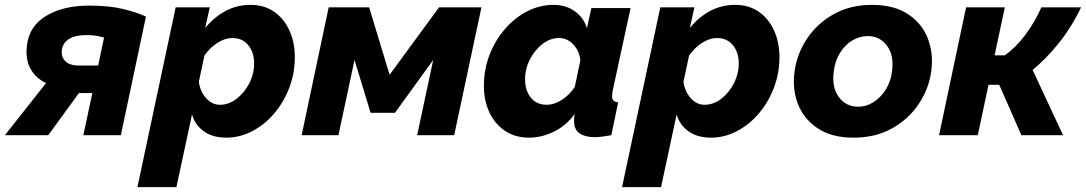

<svg xmlns="http://www.w3.org/2000/svg" viewBox="-28 -555 4457 788"><path d="M-8 0 161 -214Q117 -235 96 -275Q75 -315 83 -372Q93 -449 162.5 -490.5Q232 -532 338 -532Q419 -532 475.5 -518.5Q532 -505 571 -487L468 0H314L351 -173H296L170 0ZM296 -286H375L399 -401Q399 -401 378 -406Q357 -411 325 -411Q282 -411 256 -395.5Q230 -380 226 -350Q222 -323 239.5 -304.5Q257 -286 296 -286Z M693 -525H833L814 -440Q851 -485 897.5 -510Q944 -535 1000 -535Q1057 -535 1097.5 -506.5Q1138 -478 1160 -429.5Q1182 -381 1182 -321Q1182 -255 1159.5 -195.5Q1137 -136 1097.5 -89.5Q1058 -43 1007 -16.5Q956 10 901 10Q846 10 809.5 -15.5Q773 -41 760 -85L696 213H536ZM875 -125Q911 -125 943 -149.5Q975 -174 995 -213Q1015 -252 1015 -295Q1015 -340 991 -369.5Q967 -399 925 -399Q896 -399 865 -379.5Q834 -360 811 -327L788 -219Q794 -179 818 -152Q842 -125 875 -125Z M1210 0 1321 -525H1487L1571 -248L1774 -525H1948L1836 0H1684L1750 -309L1593 -92H1493L1427 -309L1361 0Z M2144 10Q2086 10 2044.5 -18Q2003 -46 1980.5 -94Q1958 -142 1958 -203Q1958 -270 1981 -329.5Q2004 -389 2044 -435.5Q2084 -482 2135.5 -508.5Q2187 -535 2244 -535Q2295 -535 2331.5 -508.5Q2368 -482 2381 -439L2399 -522H2560L2486 -180Q2484 -166 2484 -159Q2484 -137 2509 -135L2481 0Q2437 8 2413 8Q2374 8 2351 -7.5Q2328 -23 2328 -59Q2328 -71 2331 -87Q2294 -38 2244 -14Q2194 10 2144 10ZM2216 -125Q2246 -125 2277 -144.5Q2308 -164 2331 -198L2354 -308Q2349 -348 2324 -373.5Q2299 -399 2267 -399Q2230 -399 2198.5 -374.5Q2167 -350 2147 -311.5Q2127 -273 2127 -229Q2127 -184 2150.5 -154.5Q2174 -125 2216 -125Z M2682 -525H2822L2803 -440Q2840 -485 2886.5 -510Q2933 -535 2989 -535Q3046 -535 3086.5 -506.5Q3127 -478 3149 -429.5Q3171 -381 3171 -321Q3171 -255 3148.5 -195.5Q3126 -136 3086.5 -89.5Q3047 -43 2996 -16.5Q2945 10 2890 10Q2835 10 2798.5 -15.5Q2762 -41 2749 -85L2685 213H2525ZM2864 -125Q2900 -125 2932 -149.5Q2964 -174 2984 -213Q3004 -252 3004 -295Q3004 -340 2980 -369.5Q2956 -399 2914 -399Q2885 -399 2854 -379.5Q2823 -360 2800 -327L2777 -219Q2783 -179 2807 -152Q2831 -125 2864 -125Z M3475 10Q3386 10 3328.5 -28Q3271 -66 3247 -128Q3223 -190 3233 -262Q3243 -335 3284.5 -397Q3326 -459 3394 -497Q3462 -535 3551 -535Q3641 -535 3698.5 -497Q3756 -459 3780 -397Q3804 -335 3794 -262Q3784 -190 3742.5 -128Q3701 -66 3633 -28Q3565 10 3475 10ZM3494 -117Q3527 -117 3556.5 -135.5Q3586 -154 3607 -187Q3628 -220 3633 -262Q3642 -327 3612.5 -367Q3583 -407 3533 -407Q3500 -407 3470 -389Q3440 -371 3419.5 -338Q3399 -305 3394 -262Q3385 -197 3414.5 -157Q3444 -117 3494 -117Z M3826 0 3937 -525H4096L4054 -328H4096Q4140 -359 4179 -410.5Q4218 -462 4246 -525H4409Q4368 -440 4315 -375Q4262 -310 4210 -268L4335 0H4164L4073 -207H4029L3985 0Z"/></svg>

Font: Raleway ExtraBold
Style: Italic
Weight: 800
Italic angle: -12°
Designer: Matt McInerney, Pablo Impallari, Rodrigo Fuenzalida
Foundry: Matt McInerney, Pablo Impallari, Rodrigo Fuenzalida
Version: Version 4.026